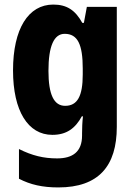

<svg xmlns="http://www.w3.org/2000/svg" viewBox="-20 -580 589 840"><path d="M213 -560C104 -560 37 -454 37 -272C37 -94 103 10 209 10C271 10 309 -18 338 -71H343C340 -48 339 -17 339 4V13C339 84 298 113 230 113C171 113 121 101 63 72V202C113 228 166 240 235 240C412 240 491 146 491 -25V-550H360L347 -480H340C309 -536 272 -560 213 -560ZM263 -432C320 -432 342 -385 342 -280V-254C342 -160 319 -117 265 -117C216 -117 192 -166 192 -270C192 -378 216 -432 263 -432Z"/></svg>

Font: Noto Sans Khmer Condensed ExtraBold
Style: Regular
Weight: 800
Width: 3
Designer: Danh Hong and the Monotype Design Team
Foundry: Monotype Imaging Inc.
Version: Version 2.004